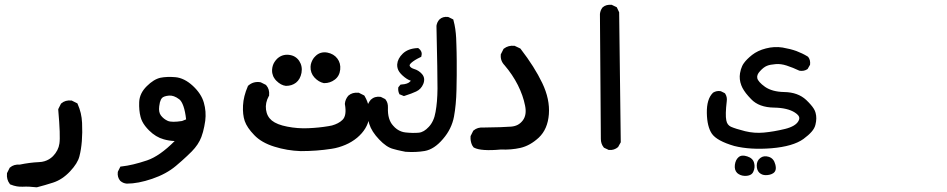

<svg xmlns="http://www.w3.org/2000/svg" viewBox="-20 -461 4040 819"><path d="M135.7 337.9Q102.1 334 78.1 335.4Q51.3 336.9 25.4 326.2L22.9 325.2L21.5 323.2Q7.3 304.7 9.8 279.3V277.3L10.7 275.9L20.5 256.3L21.5 254.4L22.9 253.4Q39.1 239.3 64 241.2Q85 236.8 105.5 234.1Q126 231.4 146.5 230.5Q159.2 230 169.7 226.8Q180.2 223.6 189.2 218.3Q198.2 212.9 206.1 205.1Q217.8 192.9 224.6 179.4Q231.4 166 233.4 151.4Q238.3 119.6 228.5 7.8V4.9L229.5 2.4L239.3 -17.1L240.2 -19L241.7 -20Q258.3 -34.7 284.2 -32.2H286.1L287.6 -31.2L307.1 -21.5L310.1 -20L311.5 -16.6Q319.8 2 324.5 21.7Q329.1 41.5 330.1 63Q332 104.5 329.1 141.1Q326.2 177.2 318.8 205.6Q311.5 235.4 278.6 270.3Q245.6 305.2 206.5 317.9Q169.9 329.6 139.2 337.4L137.2 337.9Z M520.5 322.3Q504.9 320.8 493.7 311L493.2 310.5L492.7 310.1Q480 294.9 482.4 273.4L482.9 271.5L483.4 270L491.2 254.4L493.7 249.5L499 249Q544.9 244.1 607.4 223.1Q661.6 204.6 725.1 140.6Q700.7 139.6 678.7 133.3Q644.5 124 615.7 95.2Q606.4 85.9 599.1 76.4Q591.8 66.9 586.9 57.1Q582 47.4 579.6 37.6Q572.3 9.8 573.7 -25.4Q575.2 -63 606 -93.3Q635.7 -123 664.6 -129.4Q691.9 -134.8 728 -131.8Q766.1 -128.4 802.7 -94.7Q838.9 -61 849.6 -22.9Q860.4 14.6 855.5 54.2Q853.5 66.9 851.3 78.6Q849.1 90.3 845.9 101.8Q842.8 113.3 838.9 123.5Q826.7 155.8 797.9 185.1Q788.6 194.3 778.1 204.3Q767.6 214.4 755.6 224.9Q743.7 235.4 730.5 246.6Q689.5 281.2 628.9 301.8Q568.8 322.3 521.5 322.3H521ZM756.3 55.2 773.9 48.3Q770 13.7 762.5 -7.8Q754.9 -29.3 745.1 -37.1Q732.9 -46.4 721.9 -50.3Q710.9 -54.2 700.7 -53.2Q679.2 -51.3 670.9 -43Q668.5 -40.5 666.3 -36.1Q664.1 -31.7 662.1 -24.4Q660.2 -17.1 659.2 -7.8Q655.8 17.6 666.5 31.7Q678.2 46.9 695.8 54.7Q712.9 62 756.3 55.2Z M1262.7 183.6Q1204.6 181.6 1150.4 164.6Q1095.2 147.5 1064.5 115.2Q1033.7 83.5 1023.9 55.2Q1014.6 27.8 1016.6 -11.2Q1018.6 -50.3 1037.1 -92.8L1037.6 -94.7L1039.6 -96.2Q1060.5 -114.7 1090.3 -110.4L1091.8 -109.9L1093.3 -109.4L1112.8 -99.6L1114.7 -98.6L1115.7 -97.2Q1130.4 -80.6 1127.9 -54.7V-52.7L1126.5 -50.8Q1110.8 -22.5 1114.7 6.8Q1118.7 36.1 1139.6 53.2Q1161.6 70.8 1205.1 79.1Q1249.5 87.9 1294.9 85.9Q1340.8 84 1381.3 77.1Q1389.2 76.2 1396.2 74.2Q1403.3 72.3 1409.4 69.8Q1415.5 67.4 1421.1 64.5Q1426.8 61.5 1431.6 58.1Q1436.5 54.7 1440.4 50.8Q1460 32.7 1451.2 -16.6V-18.1V-19.5Q1452.1 -28.8 1455.8 -37.1Q1459.5 -45.4 1465.3 -52.2L1465.8 -52.7L1466.3 -53.2Q1482.9 -67.9 1508.8 -65.4H1510.7L1512.2 -64.5L1531.7 -54.7L1534.2 -53.2L1535.6 -50.8Q1561 -6.8 1554.7 41Q1551.3 64.9 1538.3 86.4Q1525.4 107.9 1503.4 126.5Q1492.2 135.7 1479.7 143.3Q1467.3 150.9 1453.6 156.7Q1439.9 162.6 1425 167Q1410.2 171.4 1394 173.8Q1331.1 183.6 1262.7 183.6ZM1199.2 -94.7Q1178.2 -97.2 1159.2 -116.2Q1157.2 -118.2 1155.5 -120.1Q1153.8 -122.1 1152.3 -124.3Q1150.9 -126.5 1149.4 -128.7Q1147.9 -130.9 1146.7 -133.1Q1145.5 -135.3 1144.8 -137.7Q1144 -140.1 1143.3 -142.6Q1142.6 -145 1141.8 -147.7Q1141.1 -150.4 1140.9 -152.8Q1140.6 -155.3 1140.6 -158Q1140.6 -160.6 1140.6 -163.6Q1141.1 -172.4 1143.6 -180.7Q1146 -189 1150.9 -196.5Q1155.8 -204.1 1162.1 -210.4Q1183.1 -230 1211.9 -227.1Q1240.7 -224.1 1256.3 -201.2Q1263.7 -189.9 1266.1 -177.2Q1268.6 -164.6 1266.1 -150.4Q1260.7 -122.6 1242.7 -108.4Q1225.1 -94.7 1200.2 -94.7H1199.7ZM1361.3 -106.4Q1338.9 -111.3 1321.3 -130.4Q1303.7 -149.9 1304.7 -176.3Q1304.7 -181.6 1305.9 -186.5Q1307.1 -191.4 1308.8 -196Q1310.5 -200.7 1313 -205.3Q1315.4 -210 1318.6 -214.1Q1321.8 -218.3 1325.7 -221.7Q1335.9 -231.9 1348.6 -235.6Q1361.3 -239.3 1376 -236.8Q1403.8 -231.4 1418.9 -211.4Q1434.1 -191.4 1431.2 -164.1Q1428.2 -136.2 1407.7 -121.1Q1388.2 -106.4 1363.3 -106.4H1362.3Z M1710 186.5Q1701.2 184.6 1692.4 182.9Q1683.6 181.2 1674.8 179Q1666 176.8 1657.2 174.3Q1628.4 167 1597.2 133.8Q1565.4 100.6 1555.2 67.9Q1544.9 35.6 1545.9 -2.4V-2.9V-3.9Q1549.3 -21 1561 -34.7V-35.2L1561.5 -35.6Q1578.6 -51.3 1603 -47.9L1604.5 -47.4L1606 -46.9L1621.6 -39.1L1623.5 -38.1L1624.5 -36.6Q1635.7 -22.9 1634.8 -1.5Q1633.8 23.9 1639.4 43Q1645 62 1656.7 74.7Q1664.6 84 1673.3 90.1Q1682.1 96.2 1691.2 99.6Q1700.2 103 1710 104Q1742.2 107.4 1766.6 105Q1788.1 103 1809.1 80.1Q1819.8 68.8 1827.1 53Q1834.5 37.1 1837.9 16.6Q1845.7 -25.4 1846.2 -83Q1846.2 -112.3 1845.2 -179Q1844.2 -245.6 1841.8 -349.6V-350.1V-351.1Q1844.2 -366.7 1854 -377.4L1854.5 -377.9L1855 -378.4Q1868.7 -391.1 1890.6 -388.7L1892.6 -388.2L1894 -387.7L1909.7 -379.9L1913.6 -377.9L1914.6 -373.5Q1919.4 -356 1922.1 -337.2Q1924.8 -318.4 1925.8 -298.8Q1926.3 -285.6 1926.8 -270.5Q1927.2 -255.4 1927.7 -238Q1928.2 -220.7 1928.2 -200.7Q1928.7 -141.6 1927.2 -78.1Q1925.8 -13.7 1916.5 36.6Q1911.6 62.5 1899.9 86.4Q1888.2 110.4 1869.6 131.8Q1832.5 175.8 1791.5 183.1Q1753.4 189.5 1711.4 186.5H1710.4ZM1699.2 -52.7 1687.5 -57.6 1684.1 -58.6 1682.6 -62Q1677.7 -72.3 1678.7 -85.9L1679.2 -88.9L1681.2 -91.3L1686 -97.2L1688.5 -100.1L1692.9 -100.6Q1719.7 -102.1 1730 -113.8L1732.4 -116.7Q1715.8 -121.6 1695.8 -140.1Q1688.5 -147 1683.3 -154.3Q1678.2 -161.6 1676 -169.9Q1673.8 -178.2 1674.3 -186.5Q1676.3 -211.4 1698.2 -232.4Q1720.7 -253.9 1760.3 -255.9H1763.7L1766.6 -253.9Q1773.9 -248.5 1777.1 -240.5Q1780.3 -232.4 1777.8 -223.6L1776.9 -218.8L1772.9 -216.8Q1760.3 -210.9 1750.5 -204.8Q1740.7 -198.7 1734.4 -192.9Q1729 -188 1727.8 -184.6Q1726.6 -181.2 1728 -179.2Q1731.9 -171.4 1745.6 -167Q1766.1 -161.1 1779.8 -145.5Q1795.4 -127.9 1785.6 -103Q1776.4 -80.6 1755.4 -70.8Q1746.1 -66.4 1733.9 -61.8Q1721.7 -57.1 1706.1 -52.2L1702.6 -51.3Z M2116.2 176.8Q2074.7 180.7 2045.9 178.7Q2017.1 176.8 2002.4 168.9L2000.5 168L1999 166Q1996.6 163.1 1994.6 159.7Q1992.7 156.2 1991.5 152.6Q1990.2 148.9 1989.3 145.3Q1988.3 141.6 1987.8 137.7Q1987.3 133.8 1987.1 129.6Q1986.8 125.5 1987.3 121.1V119.1L1988.3 117.7L1998 98.1L1999 96.2L2000.5 95.2Q2017.1 81.1 2042.5 83Q2125.5 82 2160.6 79.1Q2176.8 77.6 2188.7 71.3Q2200.7 64.9 2210 52.7Q2228 28.8 2219.7 -10.7Q2211.4 -53.2 2189 -98.1Q2166.5 -142.6 2132.3 -182.6Q2113.8 -201.7 2116.2 -227.5V-229.5L2117.2 -231L2127 -250.5L2127.9 -252.4L2129.9 -253.9Q2148.4 -268.1 2173.8 -265.6H2175.3L2177.2 -264.6L2197.8 -254.9L2199.7 -253.9L2201.2 -252Q2260.3 -175.3 2293 -106.9Q2309.6 -72.3 2316.7 -38.8Q2323.7 -5.4 2321.3 26.4Q2318.8 58.1 2308.1 83Q2297.4 107.9 2278.3 126Q2259.8 143.1 2240.2 154.1Q2220.7 165 2199.7 169.9Q2160.6 178.7 2116.2 176.8Z M2574.7 177.7 2558.1 169.9 2556.2 168.9 2554.7 167Q2548.8 159.7 2545.9 150.6Q2543 141.6 2543 131.8L2539.1 -400.4V-400.9V-401.4Q2539.6 -404.8 2540.3 -408.7Q2541 -412.6 2542.5 -416Q2543.9 -419.4 2545.7 -422.6Q2547.4 -425.8 2549.8 -428.7L2550.8 -429.7L2551.3 -430.2Q2558.6 -436.5 2568.1 -439Q2577.6 -441.4 2587.9 -440.4H2589.8L2591.3 -439.5L2607.9 -431.6L2610.8 -430.2L2612.3 -427.2L2620.1 -410.6L2621.1 -408.7V-406.2L2627.9 143.6V146L2626.5 148.4L2617.7 164.1L2617.2 165.5L2616.2 166.5Q2608.4 173.3 2598.6 176.5Q2588.9 179.7 2578.1 178.7H2576.2Z M3154.8 289.1Q3146 288.6 3138.2 285.4Q3130.4 282.2 3124.5 276.9Q3111.8 264.2 3114.7 241.7Q3117.7 220.7 3129.9 210Q3143.1 197.8 3167.5 206.1Q3191.9 213.9 3196.8 234.4Q3201.7 252.9 3193.8 270.5Q3189.5 281.2 3179 285.6Q3168.5 290 3154.8 289.1ZM3246.1 286.1Q3230.5 286.1 3219.2 275.9Q3208 265.1 3208 245.1Q3208 224.6 3223.1 212.9Q3238.3 201.2 3259.5 208Q3280.8 214.8 3287.1 240.2Q3294.4 267.1 3278.3 277.8Q3265.6 286.1 3246.1 286.1ZM3111.8 161.6Q3038.1 140.1 3016.6 109.4Q2996.1 79.1 2995.1 21Q2994.1 -38.1 3020.5 -64.5L3021 -65.4L3022 -65.9Q3036.1 -74.7 3053.2 -72.3L3054.7 -71.8L3056.2 -71.3L3069.8 -64.5L3072.3 -63L3073.7 -61Q3082.5 -46.9 3080.1 -29.8Q3073.2 28.8 3078.1 52.2Q3080.1 63 3085 69.3Q3089.8 75.7 3097.7 79.6Q3117.7 88.4 3158.2 98.6Q3198.2 108.4 3238.8 104.5Q3280.8 100.6 3329.1 88.9Q3374 77.6 3386.2 54.7Q3389.6 48.3 3389.6 42.7Q3389.6 37.1 3385 31.2Q3380.4 25.4 3370.6 19Q3339.4 -1 3282.2 -2Q3217.3 -2.9 3184.1 -38.1Q3177.7 -44.9 3172.1 -51Q3166.5 -57.1 3161.9 -63.2Q3157.2 -69.3 3153.6 -75Q3149.9 -80.6 3147 -86.2Q3144 -91.8 3142.1 -97.2Q3132.3 -123 3136.7 -148.9Q3138.2 -157.7 3140.4 -165Q3142.6 -172.4 3145.8 -179.2Q3148.9 -186 3153.3 -191.9Q3159.2 -200.2 3167.7 -208.7Q3176.3 -217.3 3188 -226.6Q3199.7 -235.8 3214.6 -242.9Q3229.5 -250 3247.1 -254.4Q3282.7 -263.7 3317.9 -258.3Q3352.1 -252.4 3377.4 -243.2Q3390.1 -238.3 3401.9 -232.7Q3413.6 -227.1 3424.8 -220.2L3426.3 -219.2L3427.7 -217.8Q3432.6 -211.4 3434.6 -203.4Q3436.5 -195.3 3435.5 -186L3435.1 -184.1L3434.1 -182.6L3426.3 -168.9L3425.3 -167L3423.3 -165.5Q3409.7 -156.7 3391.1 -159.2L3389.6 -159.7L3388.2 -160.2Q3362.8 -172.4 3335.9 -181.2Q3310.5 -189.5 3288.6 -187.5Q3276.9 -186.5 3267.6 -184.8Q3258.3 -183.1 3251.5 -180.2Q3245.1 -177.7 3237.5 -172.1Q3230 -166.5 3221.7 -157.2Q3207 -141.6 3210.4 -127Q3211.9 -120.1 3220.2 -110.6Q3228.5 -101.1 3243.7 -90.3Q3274.4 -69.3 3325.7 -68.4Q3383.8 -67.4 3418.9 -34.7Q3430.2 -23.9 3438.2 -14.6Q3446.3 -5.4 3451.7 3.4Q3457 12.2 3459 20.5Q3465.3 43 3458.5 70.3Q3455.1 85.9 3442.1 100.8Q3429.2 115.7 3407.2 131.8Q3362.8 163.6 3271 171.4Q3179.7 178.7 3111.8 161.6Z"/></svg>

Font: NaikaiFont
Style: Bold
Weight: 700
Version: Version 1.89